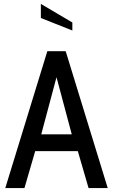

<svg xmlns="http://www.w3.org/2000/svg" viewBox="-20 -962 579 982"><path d="M433 0H531L316 -700H222L7 0H105L160 -189H378ZM269 -567 347 -275H191ZM189 -870 350 -806V-847L189 -942Z"/></svg>

Font: Cabin Condensed
Style: Regular
Weight: 400
Designer: Pablo Impallari
Foundry: Pablo Impallari. www.impallari.com Igino Marini. www.ikern.com
Version: Version 1.006